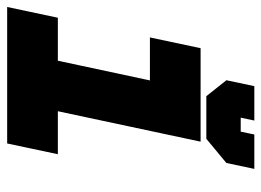

<svg xmlns="http://www.w3.org/2000/svg" viewBox="-117 -613 730 536"><g transform="rotate(90 248.0 -345.0)"><path d="M-0.5 0 29.5 -141.5H149.5L204.5 -398.5H84.5L114.5 -540H375.5L290.5 -141.5H410.5L380.5 0ZM77.5 -71H333H202.5L287.5 -469.5H162.5H287.5L202.5 -71H77.5ZM248.5 -556 204 -612 220.5 -690H316.5L308.5 -652H347.5L355.5 -690H451.5L435 -612L367.5 -556ZM283.5 -600H351.5L392.5 -636L395 -649L392.5 -636L351.5 -600H283.5L258.5 -636L261 -649L258.5 -636Z"/></g></svg>

Font: Tourney Thin Black
Style: Italic
Weight: 900
Italic angle: -12°
Version: Version 1.015